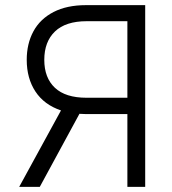

<svg xmlns="http://www.w3.org/2000/svg" viewBox="-20 -727 669 747"><path d="M475.6 0V-283.2H313.5L289.1 -284.2L134.8 0H54.7L217.3 -297.4Q151.9 -319.3 117.9 -370.8Q84 -422.4 84 -494.1Q84 -557.1 110.1 -605.2Q136.2 -653.3 188.2 -680.2Q240.2 -707 314.5 -707H544.9V0ZM316.4 -346.7H475.6V-644.5H317.4Q235.4 -644.5 193.8 -604.5Q152.3 -564.5 152.3 -494.1Q152.3 -424.3 193.6 -385.5Q234.9 -346.7 316.4 -346.7Z"/></svg>

Font: Pretendard Std Light
Style: Regular
Weight: 300
Designer: Base glyphs from Inter by Rasmus Andersson; Hangeul glyphs from Noto Sans CJK(Source Han Sans) by Jang Soo-young and Kan
Foundry: Kil Hyung-jin
Version: Version 1.309